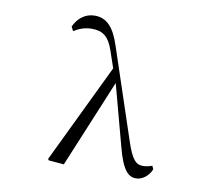

<svg xmlns="http://www.w3.org/2000/svg" viewBox="-87 -909 1174 1028"><g transform="rotate(10 500.0 -395.0)"><path d="M715 15C749 15 784 -12 798 -49L790 -67C773 -60 753 -57 740 -57C702 -57 679 -81 648 -175L485 -664C453 -764 411 -805 348 -805C297 -805 258 -775 235 -726L247 -703C274 -720 305 -733 344 -733C402 -733 437 -711 463 -632L493 -544L234 -6L239 1L322 8L520 -469L608 -141C641 -11 676 15 715 15Z"/></g></svg>

Font: Harano Aji Mincho TW
Style: Regular
Weight: 400
Foundry: Masamichi Hosoda
Version: HaranoAjiMinchoTW-Regular version 20230610;ttx 4.39.4